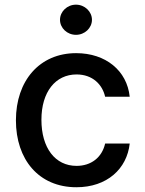

<svg xmlns="http://www.w3.org/2000/svg" viewBox="-20 -776 608 807"><path d="M301.1 11C430 11 513.5 -66.4 525.2 -172.6H421.9C408.4 -113.6 362.6 -78.8 301.8 -78.8C212 -78.8 154.1 -153.8 154.1 -272.7C154.1 -389.6 213.1 -463.1 301.8 -463.1C369.3 -463.1 410.5 -420.5 421.9 -369.3H525.2C513.8 -479.4 424 -552.6 300.1 -552.6C146.3 -552.6 46.9 -436.8 46.9 -270.2C46.9 -105.8 142.8 11 301.1 11ZM232.2 -692.8C232.2 -658 262.4 -629.6 299.4 -629.6C335.9 -629.6 366.5 -658 366.5 -692.8C366.5 -727.6 335.9 -756.4 299.4 -756.4C262.4 -756.4 232.2 -727.6 232.2 -692.8Z"/></svg>

Font: Margiela Sans Medium
Style: Regular
Weight: 500
Designer: Stefan Endress, Andreas Faust
Version: Version 1.100;FEAKit 1.0